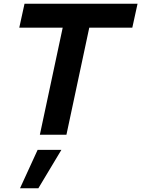

<svg xmlns="http://www.w3.org/2000/svg" viewBox="-20 -720 755 1026"><path d="M83 -572 111 -700H715L687 -572H457L335 0H193L315 -572ZM181 81H308L185 286H87Z"/></svg>

Font: Red Hat Display
Style: Bold Italic
Weight: 700
Italic angle: -12°
Designer: Pentagram / MCKL
Foundry: Pentagram / MCKL
Version: Version 1.003; Red Hat Display Bold Italic